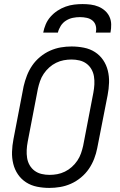

<svg xmlns="http://www.w3.org/2000/svg" viewBox="-20 -910 590 942"><path d="M222 12Q191 12 161.5 6Q132 0 108 -15.5Q84 -31 68 -54.5Q52 -78 45 -106.5Q38 -135 39 -165.5Q40 -196 46 -227L96 -487Q102 -513 112 -539Q122 -565 138 -588.5Q154 -612 177 -631Q200 -650 226 -661.5Q252 -673 278.5 -677.5Q305 -682 331 -682Q362 -682 392 -676Q422 -670 446 -654.5Q470 -639 486 -615.5Q502 -592 509 -563.5Q516 -535 515 -504.5Q514 -474 508 -443L457 -183Q452 -157 442 -131Q432 -105 416 -81.5Q400 -58 377 -39Q354 -20 328 -8.5Q302 3 275 7.5Q248 12 222 12ZM223 -52Q242 -52 261 -55.5Q280 -59 298.5 -68Q317 -77 332.5 -91Q348 -105 359.5 -122Q371 -139 377.5 -158Q384 -177 388 -195L438 -455Q442 -476 443 -496Q444 -516 441 -535Q438 -554 428.5 -570.5Q419 -587 404 -598Q389 -609 370 -613.5Q351 -618 331 -618Q312 -618 293 -614.5Q274 -611 255.5 -602Q237 -593 221.5 -579Q206 -565 194.5 -548Q183 -531 176.5 -512Q170 -493 166 -475L116 -215Q112 -194 111 -174Q110 -154 113 -135Q116 -116 125.5 -99.5Q135 -83 150 -72Q165 -61 184 -56.5Q203 -52 223 -52ZM192 -750Q196 -771 204.5 -791Q213 -811 228 -828Q243 -845 262 -857.5Q281 -870 302 -877.5Q323 -885 344 -887.5Q365 -890 385 -890Q405 -890 425 -887.5Q445 -885 463 -877.5Q481 -870 495 -857.5Q509 -845 517 -828Q525 -811 525.5 -791Q526 -771 522 -750H450Q454 -767 450 -783Q446 -799 434 -809Q422 -819 405.5 -822.5Q389 -826 372 -826Q355 -826 337.5 -822.5Q320 -819 304 -809Q288 -799 278 -783Q268 -767 264 -750Z"/></svg>

Font: Lode Term
Style: Italic
Weight: 400
Italic angle: -11°
Monospace: yes
Designer: Belleve Invis
Foundry: Belleve Invis
Version: Version 29.2.0